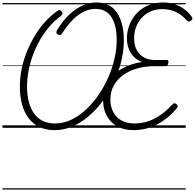

<svg xmlns="http://www.w3.org/2000/svg" viewBox="-20 -1035 1578 1555"><path d="M423 19Q352 19 299.5 -6Q247 -31 211.5 -78Q176 -125 158.5 -190Q141 -255 141 -334Q141 -403 155 -474Q169 -545 196 -612.5Q223 -680 259.5 -741.5Q296 -803 341.5 -854Q387 -905 438 -942Q456 -956 464.5 -954Q473 -952 480 -942Q488 -932 485.5 -923Q483 -914 469 -903Q423 -869 381.5 -821Q340 -773 306.5 -716Q273 -659 249 -595.5Q225 -532 212 -466Q199 -400 199 -334Q199 -267 213 -212Q227 -157 255 -117Q283 -77 326 -56Q369 -35 427 -35Q482 -35 535.5 -56Q589 -77 638.5 -115.5Q688 -154 731.5 -205.5Q775 -257 810.5 -317.5Q846 -378 871.5 -444Q897 -510 911 -577Q925 -644 925 -709Q925 -773 913.5 -820.5Q902 -868 880 -900Q858 -932 826 -947.5Q794 -963 753 -963Q716 -963 680 -949.5Q644 -936 609.5 -910Q575 -884 543.5 -847.5Q512 -811 484 -765Q477 -754 467 -752Q457 -750 446 -757Q437 -763 436.5 -772Q436 -781 443 -793Q474 -844 510.5 -885Q547 -926 587.5 -955Q628 -984 672.5 -999.5Q717 -1015 764 -1015Q816 -1015 856.5 -995Q897 -975 925 -935.5Q953 -896 968 -839Q983 -782 983 -709Q983 -639 968 -566Q953 -493 925 -421.5Q897 -350 857.5 -285Q818 -220 769.5 -164.5Q721 -109 665.5 -68Q610 -27 548.5 -4Q487 19 423 19ZM1062 19Q981 19 926 -13.5Q871 -46 843 -100.5Q815 -155 815 -222Q815 -288 839 -341Q863 -394 905.5 -433.5Q948 -473 1005.5 -498Q1063 -523 1131 -533Q1093 -546 1065.5 -573.5Q1038 -601 1023 -639.5Q1008 -678 1008 -724Q1008 -770 1021.5 -813.5Q1035 -857 1060 -893.5Q1085 -930 1121 -957.5Q1157 -985 1203 -1000Q1249 -1015 1302 -1015Q1351 -1015 1393.5 -1001Q1436 -987 1471 -962Q1506 -937 1530 -903Q1538 -894 1538 -885Q1538 -876 1526 -867Q1516 -859 1507.5 -861Q1499 -863 1489 -873Q1464 -902 1434 -921.5Q1404 -941 1369 -951Q1334 -961 1293 -961Q1242 -961 1200 -942.5Q1158 -924 1128 -891Q1098 -858 1082 -815.5Q1066 -773 1066 -726Q1066 -674 1085 -634.5Q1104 -595 1142 -572Q1180 -549 1237 -549H1330Q1340 -549 1343 -543Q1346 -537 1343 -524Q1340 -510 1333.5 -504.5Q1327 -499 1318 -499H1227Q1159 -499 1096 -482Q1033 -465 983 -431Q933 -397 903.5 -346Q874 -295 874 -229Q874 -174 895.5 -130.5Q917 -87 961 -61Q1005 -35 1072 -35Q1124 -35 1176 -51.5Q1228 -68 1277.5 -102Q1327 -136 1373 -186Q1384 -198 1392.5 -198.5Q1401 -199 1411 -190Q1421 -181 1419 -172Q1417 -163 1405 -150Q1353 -91 1297 -53.5Q1241 -16 1182.5 1.5Q1124 19 1062 19ZM0 490H1484V500H0ZM0 -20H1484V0H0ZM0 -505H1484V-500H0ZM0 -1010H1484V-1000H0Z"/></svg>

Font: Playwrite TZ Guides
Style: Regular
Weight: 400
Designer: Veronika Burian, José Scaglione
Foundry: TypeTogether
Version: Version 1.003